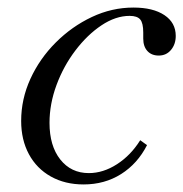

<svg xmlns="http://www.w3.org/2000/svg" viewBox="-20 -474 485 508"><path d="M201 14Q152 14 114.5 -7Q77 -28 56.5 -66Q36 -104 36 -154Q36 -212 60.5 -265.5Q85 -319 127.5 -361.5Q170 -404 223 -429Q276 -454 333 -454Q385 -454 415 -434Q445 -414 445 -379Q445 -357 432.5 -342Q420 -327 400 -327Q381 -327 370 -339Q359 -351 359 -372V-388Q359 -413 351 -422.5Q343 -432 323 -432Q286 -432 248.5 -407Q211 -382 179.5 -340.5Q148 -299 129.5 -249Q111 -199 111 -149Q111 -88 139.5 -52Q168 -16 215 -16Q253 -16 289.5 -39.5Q326 -63 351 -103L369 -90Q344 -41 300.5 -13.5Q257 14 201 14Z"/></svg>

Font: Baskervville
Style: Italic
Weight: 400
Italic angle: -18°
Designer: ANRT
Foundry: ANRT
Version: Version 1.100